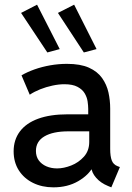

<svg xmlns="http://www.w3.org/2000/svg" viewBox="-20 -804 574 832"><path d="M211.4 7.8Q162.1 7.8 123 -11.5Q84 -30.8 61.5 -65.9Q39.1 -101.1 39.1 -148.4Q39.1 -198.2 66.2 -234.4Q93.3 -270.5 145.5 -289.6Q197.8 -308.6 272.5 -308.6H382.8V-234.9H276.9Q209.5 -234.9 172.6 -213.1Q135.7 -191.4 135.7 -149.9Q135.7 -126 147.9 -109.1Q160.2 -92.3 180.9 -83.3Q201.7 -74.2 227.5 -74.2Q256.3 -74.2 288.6 -86.9Q320.8 -99.6 343.8 -125.2Q366.7 -150.9 366.7 -189V-242.7L362.3 -271.5V-332Q362.3 -346.2 359.6 -364.5Q356.9 -382.8 346.9 -399.7Q336.9 -416.5 315.9 -427.7Q294.9 -439 258.8 -439Q234.9 -439 207.3 -433.1Q179.7 -427.2 154.1 -417Q128.4 -406.7 108.9 -393.6L73.2 -477.5Q97.2 -491.7 129.4 -503.2Q161.6 -514.6 197.8 -521Q233.9 -527.3 270 -527.3Q328.6 -527.3 365.5 -510.7Q402.3 -494.1 422.4 -465.8Q442.4 -437.5 450 -403.3Q457.5 -369.1 457.5 -334V-158.2Q457.5 -126.5 464.4 -108.6Q471.2 -90.8 489.3 -84L499.5 -80.1L462.4 7.8L448.2 2Q416 -11.2 396.5 -33.7Q377 -56.2 376 -78.6L395 -69.3H359.9L383.8 -83Q365.2 -45.9 319.1 -19Q272.9 7.8 211.4 7.8ZM343.3 -576.7 231 -748 301.3 -783.7 398.4 -591.3ZM185.1 -576.7 71.3 -748 140.6 -783.7 238.8 -591.3Z"/></svg>

Font: Reddit Sans Medium
Style: Regular
Weight: 500
Designer: Stephen Hutchings
Foundry: Reddit
Version: Version 1.014